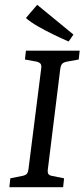

<svg xmlns="http://www.w3.org/2000/svg" viewBox="-20 -780 352 800"><path d="M19 0 23 -37 73 -47Q87 -50 92 -56Q97 -62 99 -78L152 -497Q153 -510 148.5 -515Q144 -520 134 -523L84 -532L88 -569H312L308 -532L258 -523Q244 -520 238.5 -513.5Q233 -507 231 -492L179 -72Q178 -60 182 -54.5Q186 -49 197 -47L247 -37L243 0ZM286 -636 266 -607Q236 -620 202 -636.5Q168 -653 137.5 -670.5Q107 -688 88 -705L135 -760Z"/></svg>

Font: Rasa
Style: Italic
Weight: 400
Italic angle: -7.10001°
Designer: Anna Giedrys (Yrsa+Rasa design), David Brezina (Yrsa art-direction, Rasa art-direction, design)
Foundry: Rosetta Type Foundry
Version: Version 2.004